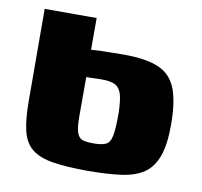

<svg xmlns="http://www.w3.org/2000/svg" viewBox="-63 -572 679 644"><g transform="rotate(10 276.0 -250.0)"><path d="M276 5Q203 5 156.5 -2.5Q110 -10 84.5 -30.5Q59 -51 49.5 -90Q40 -129 40 -193L39 -505H216V-397Q223 -397 234 -398Q245 -399 259.5 -399Q274 -399 291 -399.5Q308 -400 326 -400Q405 -400 447.5 -381Q490 -362 507 -317Q524 -272 524 -195Q524 -128 509.5 -88Q495 -48 465.5 -28Q436 -8 388.5 -1.5Q341 5 276 5ZM278 -89Q307 -89 321 -96Q335 -103 339.5 -127.5Q344 -152 344 -203Q343 -245 337 -266.5Q331 -288 315.5 -296.5Q300 -305 272 -305Q266 -305 258 -305Q250 -305 242.5 -304.5Q235 -304 228 -304Q221 -304 216 -304V-169Q216 -143 219 -127Q222 -111 228.5 -102.5Q235 -94 247 -91.5Q259 -89 278 -89Z"/></g></svg>

Font: Genos ExtraBold
Style: Regular
Weight: 800
Designer: Robert E. Leuschke
Foundry: Robert E. Leuschke
Version: Version 1.010